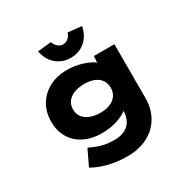

<svg xmlns="http://www.w3.org/2000/svg" viewBox="-215 -981 1397 1413"><g transform="rotate(-30 483.5 -275.0)"><path d="M478 230Q380 230 304.5 209.5Q229 189 182 160L245 28Q268 38 297 50Q326 62 363 70Q400 78 448 78Q498 78 535 60Q572 42 591.5 7Q611 -28 611 -81V-133L650 -128Q641 -96 604 -69.5Q567 -43 512 -27Q457 -11 391 -11Q308 -11 244 -43Q180 -75 145 -133.5Q110 -192 110 -270Q110 -352 147 -413.5Q184 -475 250 -509.5Q316 -544 403 -544Q428 -544 459.5 -539.5Q491 -535 524 -525.5Q557 -516 586 -501Q615 -486 633.5 -467Q652 -448 653 -423L615 -414L624 -533H798V-81Q798 -2 772 56Q746 114 701.5 152.5Q657 191 599.5 210.5Q542 230 478 230ZM459 -147Q508 -147 542.5 -162Q577 -177 596 -204.5Q615 -232 615 -269Q615 -307 596.5 -334Q578 -361 543 -376Q508 -391 459 -391Q409 -391 371.5 -376Q334 -361 314 -334Q294 -307 294 -269Q294 -232 314 -204.5Q334 -177 371.5 -162Q409 -147 459 -147ZM472 -606Q401 -606 350.5 -649Q300 -692 285 -768L401 -780Q410 -752 429.5 -736Q449 -720 472 -720Q495 -720 514.5 -736Q534 -752 543 -780L659 -768Q644 -692 593.5 -649Q543 -606 472 -606Z"/></g></svg>

Font: Lexend Tera ExtraBold
Style: Regular
Weight: 800
Designer: Bonnie Shaver-Troup, Thomas Jockin
Foundry: Lexend
Version: Version 1.007